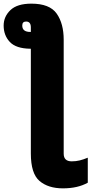

<svg xmlns="http://www.w3.org/2000/svg" viewBox="-31 -792 501 1052"><path d="M-11 -652Q-11 -598 23 -562Q57 -526 135 -525H138V49Q138 159 185.5 199.5Q233 240 314 240Q395 240 450 209V72Q426 82 405.5 87Q385 92 362 92Q318 92 318 50V-574Q318 -663 279.5 -717.5Q241 -772 141 -772Q63 -772 26 -736.5Q-11 -701 -11 -652ZM138 -642V-617H135Q91 -617 91 -652Q91 -674 112 -674Q138 -674 138 -642Z"/></svg>

Font: Noto Sans UI SemiCondensed Black
Style: Regular
Weight: 900
Width: 4
Designer: Monotype Design Team
Foundry: Monotype Imaging Inc.
Version: 1.001